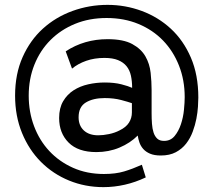

<svg xmlns="http://www.w3.org/2000/svg" viewBox="-20 -623 885 789"><path d="M422 -603Q495 -603 562.5 -578Q630 -553 682 -505Q734 -457 764.5 -386Q795 -315 795 -222Q795 -208 793.5 -184.5Q792 -161 787 -135Q782 -109 772 -82Q762 -55 745 -33Q728 -11 702.5 2.5Q677 16 641 16Q614 16 596.5 8.5Q579 1 568.5 -11Q558 -23 553 -37.5Q548 -52 546 -66Q515 -35 471 -16.5Q427 2 376 2Q301 2 262 -37Q223 -76 223 -138Q223 -179 239.5 -207Q256 -235 282.5 -252Q309 -269 342.5 -276.5Q376 -284 410 -284Q450 -284 479 -276.5Q508 -269 523 -262Q523 -289 518 -312Q513 -335 500 -351Q487 -367 465 -376Q443 -385 409 -385Q368 -385 334 -373Q300 -361 276 -341L250 -412Q326 -462 422 -462Q487 -462 523.5 -442Q560 -422 577.5 -391.5Q595 -361 599 -324Q603 -287 603 -253V-157Q603 -135 604.5 -114.5Q606 -94 611 -78.5Q616 -63 626 -53.5Q636 -44 654 -44Q681 -44 697.5 -64Q714 -84 723.5 -112.5Q733 -141 736 -172Q739 -203 739 -224Q739 -294 715.5 -353.5Q692 -413 650 -456.5Q608 -500 549 -524.5Q490 -549 418 -549Q347 -549 288.5 -525Q230 -501 187.5 -458.5Q145 -416 121.5 -357.5Q98 -299 98 -230Q98 -163 120 -104.5Q142 -46 182.5 -2.5Q223 41 280 66.5Q337 92 407 92Q455 92 490 81.5Q525 71 563 54L579 106Q537 126 493 136Q449 146 405 146Q330 146 264 119Q198 92 148.5 42.5Q99 -7 70.5 -76.5Q42 -146 42 -230Q42 -319 73 -388.5Q104 -458 156.5 -505.5Q209 -553 278 -578Q347 -603 422 -603ZM471 -87Q498 -100 510 -119Q522 -138 522 -161V-199Q508 -204 478 -212Q448 -220 410 -220Q363 -220 333 -202Q303 -184 303 -141Q303 -107 324.5 -87Q346 -67 384 -67Q404 -67 428 -72Q452 -77 471 -87Z"/></svg>

Font: Oxford Sans
Style: Bold
Weight: 700
Designer: Matt McInerney, Pablo Impallari, Rodrigo Fuenzalida
Foundry: Matt McInerney, Pablo Impallari, Rodrigo Fuenzalida
Version: Version 3.000g; ttfautohint (v1.5) -l 8 -r 28 -G 28 -x 14 -D